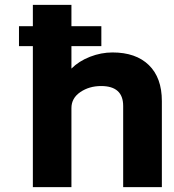

<svg xmlns="http://www.w3.org/2000/svg" viewBox="-20 -770 716 790"><path d="M442.9 -554.2Q539.1 -554.2 592.5 -502.2Q646 -450.2 646 -354V0H486.8V-334Q486.8 -416 396 -416Q347.2 -416 310.5 -391.1Q273.9 -366.2 273.9 -325.2V0H115.2V-580.1H58.1V-662.1H115.2V-750H273.9V-662.1H397V-580.1H273.9V-487.8Q304.7 -518.6 350.3 -536.4Q396 -554.2 442.9 -554.2Z"/></svg>

Font: Oakes Grotesk
Style: Bold
Weight: 700
Designer: Samuel Oakes
Foundry: Samuel Oakes
Version: Version 1.0 | wf-rip DC20170320